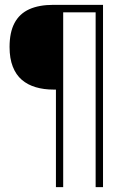

<svg xmlns="http://www.w3.org/2000/svg" viewBox="-20 -695 482 793"><path d="M211 78H241V-644H375V78H405.5V-675H200.5Q141 -675 100.8 -656.8Q60.5 -638.5 40 -600Q19.5 -561.5 19.5 -501Q19.5 -453.5 32.8 -419.8Q46 -386 70.2 -365.2Q94.5 -344.5 127.8 -334.8Q161 -325 200.5 -325H211Z"/></svg>

Font: Anybody UltraCondensed Thin ExtraLight
Style: Regular
Weight: 250
Version: Version 1.111